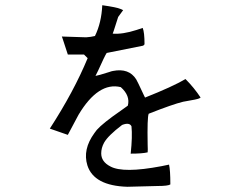

<svg xmlns="http://www.w3.org/2000/svg" viewBox="-20 -694 960 736"><path d="M749 -320 744 -317Q736 -313 693 -306Q687 -305 682 -304Q641 -294 550 -258Q544 -244 546 -139Q547 -119 546 -110Q525 -105 481 -105Q488 -171 484 -210Q476 -226 448 -215Q394 -174 379 -147Q368 -127 368 -106Q368 -74 403 -56Q452 -29 599 -57Q625 -62 628 -63Q633 -42 633 13Q624 19 584 19L468 22Q340 18 315 -60Q296 -121 342 -184Q346 -190 351 -196Q374 -222 442 -269Q459 -281 470 -289Q480 -327 443 -360Q357 -381 281 -254Q277 -246 240 -177L171 -201Q263 -343 316 -471L302 -485H240Q239 -487 219 -549Q218 -552 217 -554L310 -551Q328 -552 344 -556Q369 -607 372 -674Q428 -666 441 -660Q447 -658 452 -655L433 -629Q431 -624 416 -576Q414 -570 412 -565Q450 -562 503 -579Q518 -584 527 -587Q534 -570 534 -524L529 -519L389 -491Q382 -481 356 -423Q351 -412 346 -403Q355 -404 399 -418Q407 -421 413 -422Q474 -434 502 -390Q505 -386 532 -328Q534 -324 536 -320Q642 -362 691 -391Q724 -358 749 -320Z"/></svg>

Font: cwTeXYen
Style: Medium
Weight: 500
Version: Version 1.17